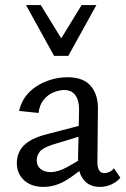

<svg xmlns="http://www.w3.org/2000/svg" viewBox="-20 -727 496 753"><path d="M371 6Q331 6 308 -22Q285 -50 286 -104L290 -289Q291 -319 284 -337.5Q277 -356 264 -365Q251 -374 232 -374Q213 -374 190.5 -365Q168 -356 151.5 -336Q135 -316 131 -284L55 -292Q61 -321 78 -345.5Q95 -370 121.5 -387.5Q148 -405 180 -414.5Q212 -424 245 -424Q307 -424 336 -390Q365 -356 364 -299L362 -89Q362 -70 369 -59Q376 -48 389 -48Q399 -48 409.5 -53Q420 -58 427 -67L452 -30Q439 -14 417.5 -4Q396 6 371 6ZM150 6Q103 6 74.5 -20Q46 -46 46 -88Q46 -112 56.5 -133.5Q67 -155 92.5 -172Q118 -189 165 -201L330 -244L335 -205L184 -159Q147 -147 135.5 -131.5Q124 -116 124 -99Q124 -76 139.5 -64Q155 -52 178 -52Q207 -52 243 -71.5Q279 -91 324 -120L333 -93Q290 -52 244.5 -23Q199 6 150 6ZM192 -508 207 -555 300 -707H358L248 -508ZM192 -508 82 -707H140L234 -554L248 -508Z"/></svg>

Font: Ysabeau Office Medium
Style: Regular
Weight: 500
Designer: Christian Thalmann (Catharsis Fonts)
Version: Version 2.001;gftools[0.9.30]; featfreeze: tnum,lnum,ss02